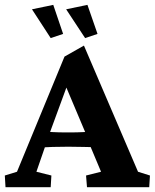

<svg xmlns="http://www.w3.org/2000/svg" viewBox="-24 -781 645 801"><path d="M-1 0 -3.9 -48.8 46.9 -64.5 245.1 -544.9 326.2 -590.8 551.8 -64.5 601.6 -48.8 598.6 0H338.9L335 -48.8L397.5 -64.5L344.7 -190.4L334 -223.6L236.3 -455.1L264.6 -447.3L183.6 -226.6L173.8 -197.3L127.9 -64.5L190.4 -48.8L187.5 0ZM151.4 -166V-232.4Q169.9 -231.4 194.8 -230Q219.7 -228.5 260.7 -228.5Q299.8 -228.5 325.7 -230Q351.6 -231.4 370.1 -232.4V-167Q351.6 -167 325.2 -168Q298.8 -168.9 260.7 -168.9Q220.7 -168.9 195.3 -168Q169.9 -167 151.4 -166ZM331.1 -622.1 252 -742.2 340.8 -760.7 382.8 -639.6ZM187.5 -622.1 109.4 -742.2 198.2 -760.7 239.3 -639.6Z"/></svg>

Font: Crimson Pro
Style: Bold
Weight: 700
Designer: Jacques Le Bailly
Foundry: Baron von Fonthausen
Version: Version 1.003